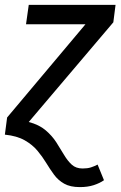

<svg xmlns="http://www.w3.org/2000/svg" viewBox="-33 -547 490 780"><path d="M291.3 213.1Q252.2 213.1 227.6 199.1Q203 185.1 186.5 162.6Q170 140.1 154.5 114.5Q139 89 118.9 65Q98.9 41 67.4 23Q35.9 5 -13.2 0L-4.1 -69.7L314.2 -448.4H72.7L83.8 -527.1H436.4L427.4 -456.4L83.8 -51.4Q125.8 -40.4 152.2 -17.9Q178.7 4.6 195.7 31.1Q212.7 57.6 227.1 82Q241.6 106.5 258.6 122Q275.6 137.5 302.6 137.5Q322.6 137.5 336.5 133Q350.5 128.5 363.5 121.6L389.4 185.1Q372.4 197.1 347.9 205.1Q323.3 213.1 291.3 213.1Z"/></svg>

Font: Fira Sans Variable
Style: Italic
Weight: 397
Italic angle: -8°
Designer: Carrois Corporate & Edenspiekermann AG
Foundry: Carrois Corporate GbR & Edenspiekermann AG
Version: Version 4.202